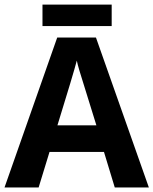

<svg xmlns="http://www.w3.org/2000/svg" viewBox="-20 -832 681 852"><path d="M489.3 0 441.4 -157.7H199.7L151.4 0H0L233.9 -665.5H405.8L640.6 0ZM407.7 -275.9Q340.8 -490.2 332.5 -518.3Q324.2 -546.4 320.8 -563Q305.7 -504.9 234.9 -275.9ZM168.5 -811.5H475.6V-716.3H168.5Z"/></svg>

Font: Bpm'online Open Sans
Style: Bold
Weight: 700
Foundry: Ascender Corporation
Version: Version 1.10